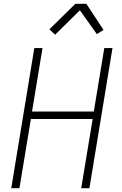

<svg xmlns="http://www.w3.org/2000/svg" viewBox="-20 -987 640 1007"><path d="M39 0 160 -735H203L148 -402H472L527 -735H570L449 0H406L466 -363H142L82 0ZM269 -805 239 -833 375 -967H433L523 -830L488 -808L399 -933Z"/></svg>

Font: Iosevka Aile Extralight
Style: Italic
Weight: 200
Italic angle: -9°
Designer: Belleve Invis
Foundry: Belleve Invis
Version: Version 31.1.0; ttfautohint (v1.8.4)